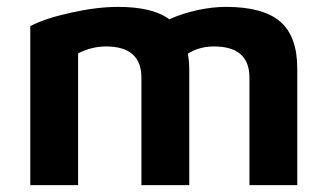

<svg xmlns="http://www.w3.org/2000/svg" viewBox="-20 -538 952 558"><path d="M844 -338V0H705V-312Q705 -403 602 -403Q559 -403 526 -382Q530 -359 530 -338V0H391V-312Q391 -403 288 -403Q247 -403 207 -383V0H68V-462Q109 -484 185.5 -501Q262 -518 323 -518Q424 -518 472 -482Q510 -499 553.5 -508.5Q597 -518 637 -518Q744 -518 794 -475.5Q844 -433 844 -338Z"/></svg>

Font: XXII Aven Bold
Style: Regular
Weight: 700
Designer: Lecter Johnson
Foundry: Doubletwo Studios
Version: Version 1.001